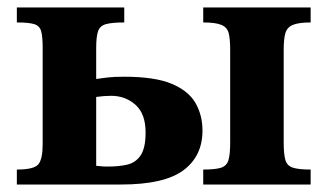

<svg xmlns="http://www.w3.org/2000/svg" viewBox="-20 -493 872 513"><path d="M303 0H25V-40Q71 -40 82.5 -54Q94 -68 94 -108V-365Q94 -395 90 -409.5Q86 -424 71.5 -428.5Q57 -433 25 -433V-473H312V-433Q279 -433 263 -428.5Q247 -424 242 -409.5Q237 -395 237 -365V-282Q252 -284 267.5 -286Q283 -288 312 -288Q394 -288 439 -269Q484 -250 502.5 -217.5Q521 -185 521 -144Q521 -76 470 -38Q419 0 303 0ZM810 0H523V-40Q556 -40 571 -45Q586 -50 590.5 -65.5Q595 -81 595 -112V-360Q595 -389 591 -404.5Q587 -420 571.5 -426.5Q556 -433 523 -433V-473H810V-433Q778 -433 762.5 -426.5Q747 -420 742.5 -404.5Q738 -389 738 -360V-112Q738 -81 742.5 -65.5Q747 -50 762.5 -45Q778 -40 810 -40ZM270 -48Q297 -48 319.5 -53Q342 -58 355.5 -77.5Q369 -97 369 -139Q369 -189 342 -213Q315 -237 277 -237Q258 -237 237 -234V-50Q250 -49 253 -48.5Q256 -48 270 -48Z"/></svg>

Font: STIX Two Text
Style: Bold
Weight: 700
Designer: Ross Mills, John Hudson & Paul Hanslow, Tiro Typeworks Ltd; with prior portions MicroPress Inc., and Coen Hoffman.
Foundry: Tiro Typeworks Ltd
Version: Version 2.13 b171